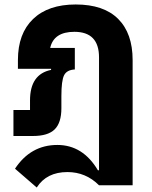

<svg xmlns="http://www.w3.org/2000/svg" viewBox="-20 -607 678 857"><path d="M318 -587Q443 -587 507.5 -522.5Q572 -458 572 -339V220H422Q363 161 281 161Q188 161 144 230L47 146Q117 40 236 40Q350 40 417 153H422V-351Q422 -465 312 -465Q220 -465 204 -393H314V-297Q278 -295 266 -271Q254 -247 254 -178V-124Q254 -59 224 -29.5Q194 0 127 0H40V-116H114V-159Q114 -276 208 -295V-300H60V-339Q60 -457 127.5 -522Q195 -587 318 -587Z"/></svg>

Font: Anuphan
Style: Bold
Weight: 700
Designer: Mike Abbink, Paul van der Laan, Pieter van Rosmalen, Mint Tantisuwanna
Foundry: Bold Monday; Cadson Demak
Version: Version 3.002;hotconv 1.0.109;makeotfexe 2.5.65596